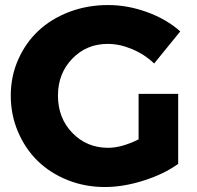

<svg xmlns="http://www.w3.org/2000/svg" viewBox="-20 -732 783 765"><path d="M532.2 -176.8V-357.9H689.9V-79.1Q633.3 -38.1 552.2 -12.5Q471.2 13.2 397.9 13.2Q318.8 13.2 249.3 -14.6Q179.7 -42.5 130.1 -90.8Q80.6 -139.2 51.8 -206.8Q22.9 -274.4 22.9 -351.1Q22.9 -427.7 52.5 -494.6Q82 -561.5 133.1 -609.4Q184.1 -657.2 256.1 -684.6Q328.1 -711.9 410.2 -711.9Q488.8 -711.9 566.4 -683.6Q644 -655.3 698.2 -606.9L594.2 -479Q556.6 -515.1 506.8 -536.1Q457 -557.1 409.2 -557.1Q324.7 -557.1 267.8 -498Q210.9 -439 210.9 -351.1Q210.9 -261.7 268.3 -202.4Q325.7 -143.1 411.1 -143.1Q464.8 -143.1 532.2 -176.8Z"/></svg>

Font: Montserrat-Arabic
Style: Bold
Weight: 700
Designer: Mohamed Gaber
Foundry: Kief Type Foundry
Version: Version 5.008;PS 005.008;hotconv 1.0.88;makeotf.lib2.5.64775